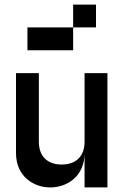

<svg xmlns="http://www.w3.org/2000/svg" viewBox="-20 -820 540 840"><path d="M200 0C275 0 350 -50 350 -150V0H450V-500H350V-200C350 -125 300 -100 250 -100C200 -100 150 -125 150 -200V-500H50V-150C50 -50 125 0 200 0ZM100 -600H300V-700H100ZM300 -700H400V-800H300Z"/></svg>

Font: LS-VG5000
Style: Regular
Weight: 400
Designer: Justin Bihan, 2021
Foundry: Justin Bihan, 2021
Version: Version 1.000;Glyphs 3.1.2 (3151)